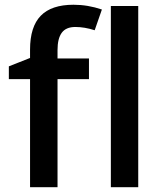

<svg xmlns="http://www.w3.org/2000/svg" viewBox="-20 -785 682 805"><path d="M353 -453.1H221.2V0H106V-453.1H17.1V-506.8L106 -542V-577.1Q106 -672.9 150.9 -719Q195.8 -765.1 288.1 -765.1Q348.6 -765.1 407.2 -745.1L377 -658.2Q334.5 -671.9 295.9 -671.9Q256.8 -671.9 239 -647.7Q221.2 -623.5 221.2 -575.2V-540H353ZM559.6 0H444.8V-759.8H559.6Z"/></svg>

Font: Samim Medium FD
Style: Medium-FD
Weight: 500
Foundry: DejaVu fonts team - Redesigned by Saber Rastikerdar
Version: Version 4.0.5